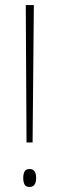

<svg xmlns="http://www.w3.org/2000/svg" viewBox="-20 -734 234 760"><path d="M109 -170H85L82 -714H114ZM72 -30Q72 -44 77 -54.5Q82 -65 97 -65Q123 -65 123 -30Q123 6 97 6Q82 6 77 -4Q72 -14 72 -30Z"/></svg>

Font: Noto Sans Thai Looped ExtraCondensed Thin
Style: Regular
Weight: 100
Width: 2
Designer: Sasikarn Vongin, Ben Mitchell
Foundry: The Fontpad Ltd
Version: Version 1.001; ttfautohint (v1.8.4.7-5d5b)